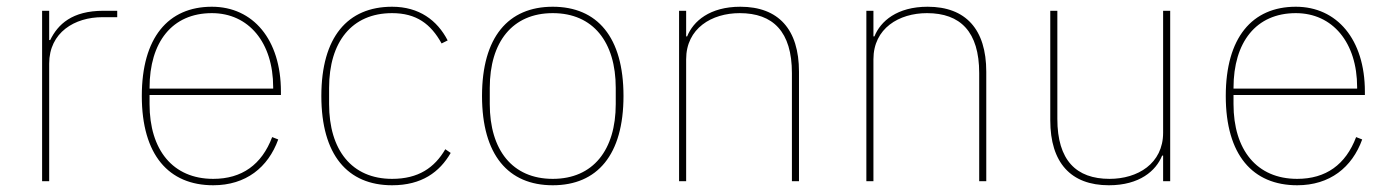

<svg xmlns="http://www.w3.org/2000/svg" viewBox="-20 -538 4132 570"><path d="M126 0V-349C126 -442 202 -487 284 -487H328V-506H287C194 -506 152 -466 129 -419H126V-506H105V0Z M613 12C710 12 776 -41 806 -124L788 -131C757 -49 698 -7 613 -7C493 -7 424 -93 424 -229V-256H814V-266C814 -421 731 -518 609 -518C479 -518 401 -426 401 -253C401 -78 481 12 613 12ZM609 -499C718 -499 791 -412 791 -279V-275H424V-277C424 -413 491 -499 609 -499Z M1144 12C1232 12 1285 -27 1318 -84L1302 -95C1270 -40 1222 -7 1144 -7C1024 -7 957 -93 957 -229V-277C957 -413 1024 -499 1144 -499C1216 -499 1259 -467 1291 -409L1309 -418C1278 -478 1224 -518 1144 -518C1012 -518 934 -428 934 -253C934 -78 1012 12 1144 12Z M1621 12C1753 12 1831 -78 1831 -253C1831 -428 1753 -518 1621 -518C1489 -518 1411 -428 1411 -253C1411 -78 1489 12 1621 12ZM1621 -7C1501 -7 1434 -93 1434 -229V-277C1434 -413 1501 -499 1621 -499C1741 -499 1808 -413 1808 -277V-229C1808 -93 1741 -7 1621 -7Z M2017 0V-362C2017 -454 2093 -499 2176 -499C2275 -499 2331 -444 2331 -321V0H2352V-325C2352 -451 2291 -518 2178 -518C2087 -518 2038 -475 2020 -430H2017V-506H1996V0Z M2573 0V-362C2573 -454 2649 -499 2732 -499C2831 -499 2887 -444 2887 -321V0H2908V-325C2908 -451 2847 -518 2734 -518C2643 -518 2594 -475 2576 -430H2573V-506H2552V0Z M3433 0H3454V-506H3433V-144C3433 -52 3357 -7 3274 -7C3175 -7 3119 -62 3119 -185V-506H3098V-181C3098 -55 3159 12 3272 12C3363 12 3412 -31 3430 -76H3433Z M3831 12C3928 12 3994 -41 4024 -124L4006 -131C3975 -49 3916 -7 3831 -7C3711 -7 3642 -93 3642 -229V-256H4032V-266C4032 -421 3949 -518 3827 -518C3697 -518 3619 -426 3619 -253C3619 -78 3699 12 3831 12ZM3827 -499C3936 -499 4009 -412 4009 -279V-275H3642V-277C3642 -413 3709 -499 3827 -499Z"/></svg>

Font: IBM Plex Arabic Thin
Style: Regular
Weight: 100
Designer: Mike Abbink, Paul van der Laan, Pieter van Rosmalen, Wael Morcos, Khajak Apelian
Foundry: Bold Monday
Version: Version 1.0